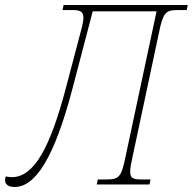

<svg xmlns="http://www.w3.org/2000/svg" viewBox="-65 -734 767 764"><path d="M-7 10C76 10 151 -106 223 -380L304 -689H558L434 -108C418 -31 409 -20 360 -20H324L320 0H530L534 -20H497C465 -20 453 -25 453 -51C453 -64 456 -82 462 -108L568 -606C584 -683 594 -694 641 -694H678L682 -714H188L184 -694H221C249 -694 267 -691 267 -664C267 -655 265 -642 261 -626L198 -387C136 -151 72 -29 -18 -29C-26 -29 -33 -30 -42 -32C-44 -27 -45 -22 -45 -18C-45 -2 -34 10 -7 10Z"/></svg>

Font: Noto Serif SemiCondensed Thin
Style: Italic
Weight: 100
Width: 4
Italic angle: -12°
Designer: Monotype Design Team
Foundry: Monotype Imaging Inc.
Version: Version 2.013